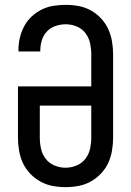

<svg xmlns="http://www.w3.org/2000/svg" viewBox="-20 -763 540 791"><path d="M250 8Q223 8 196.5 3Q170 -2 146.5 -15Q123 -28 104 -48Q85 -68 74 -92Q63 -116 58.5 -143Q54 -170 54 -196V-407H356V-539Q356 -562 351 -585Q346 -608 332 -626.5Q318 -645 296 -654Q274 -663 251 -663Q230 -663 209 -656Q188 -649 173.5 -633.5Q159 -618 152.5 -597.5Q146 -577 146 -555V-551H56V-558Q56 -584 62 -608.5Q68 -633 80 -655.5Q92 -678 111 -695.5Q130 -713 152.5 -724Q175 -735 200.5 -739Q226 -743 251 -743Q278 -743 304.5 -738Q331 -733 354.5 -720Q378 -707 396.5 -687Q415 -667 426 -643Q437 -619 441.5 -592Q446 -565 446 -539V-196Q446 -170 441.5 -143Q437 -116 426 -92Q415 -68 396 -48Q377 -28 353.5 -15Q330 -2 303.5 3Q277 8 250 8ZM250 -72Q273 -72 295 -81Q317 -90 331.5 -108.5Q346 -127 351 -150Q356 -173 356 -196V-328H144V-196Q144 -173 149 -150Q154 -127 168.5 -108.5Q183 -90 205 -81Q227 -72 250 -72Z"/></svg>

Font: Iosevka Medium
Style: Regular
Weight: 500
Monospace: yes
Designer: Belleve Invis
Foundry: Belleve Invis
Version: Version 32.5.0; ttfautohint (v1.8.4)